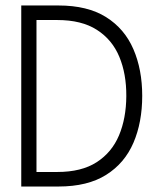

<svg xmlns="http://www.w3.org/2000/svg" viewBox="-20 -680 596 700"><path d="M57.5 -660H193.5Q299 -660 366.5 -617.8Q434 -575.5 466.2 -501Q498.5 -426.5 498.5 -330.5Q498.5 -234 466.5 -159.5Q434.5 -85 367 -42.5Q299.5 0 193.5 0H57.5ZM113 -607V-53H189Q277 -53 332.2 -88.5Q387.5 -124 413.8 -186.2Q440 -248.5 440.5 -329.5Q441 -410.5 415 -473Q389 -535.5 333.2 -571.2Q277.5 -607 189 -607Z"/></svg>

Font: League Spartan Thin Light
Style: Regular
Weight: 300
Version: Version 2.002